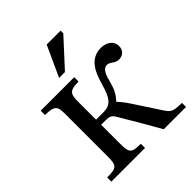

<svg xmlns="http://www.w3.org/2000/svg" viewBox="-189 -791 907 907"><g transform="rotate(-45 264.5 -337.0)"><path d="M255 0V-28C194 -28 186 -36 186 -97V-224H215C237 -224 251 -222 263 -201C302 -136 350 -54 380 0H529V-27C467 -29 463 -33 440 -67C362 -185 344 -219 314 -249V-251C341 -281 350 -303 361 -345C372 -391 388 -405 405 -405C427 -405 436 -382 464 -382C493 -382 509 -402 509 -427C509 -463 478 -482 441 -482C366 -482 340 -413 324 -356C303 -282 284 -258 234 -258H186V-377C186 -429 193 -444 255 -444V-473H31V-444C97 -444 102 -429 102 -377V-97C102 -36 94 -28 30 -28V0ZM241 -521 365 -656V-674H272L202 -521Z"/></g></svg>

Font: STIX Two Text
Style: Regular
Weight: 400
Designer: Ross Mills, John Hudson & Paul Hanslow, Tiro Typeworks Ltd; with prior portions MicroPress Inc., and Coen Hoffman.
Foundry: Tiro Typeworks Ltd
Version: Version 2.13 b171